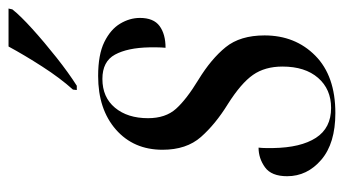

<svg xmlns="http://www.w3.org/2000/svg" viewBox="-198 -598 806 450"><g transform="rotate(-90 205.0 -373.0)"><path d="M165 10Q94 10 55.5 -23Q17 -56 17 -103Q17 -140 38 -155Q59 -170 84 -170Q83 -161 83 -152.5Q83 -144 83 -136Q84 -71 107 -35.5Q130 0 177 0Q221 0 247.5 -30.5Q274 -61 274 -114Q274 -155 254.5 -183Q235 -211 186 -242Q139 -271 109 -305Q79 -339 79 -395Q79 -463 126.5 -504.5Q174 -546 252 -546Q302 -546 331.5 -531.5Q361 -517 374.5 -494.5Q388 -472 388 -448Q388 -416 369 -402Q350 -388 318 -388Q319 -398 319 -407.5Q319 -417 319 -426Q318 -477 302 -506.5Q286 -536 245 -536Q202 -536 177.5 -506.5Q153 -477 153 -429Q153 -388 175 -363.5Q197 -339 243 -311Q292 -281 319.5 -247Q347 -213 347 -156Q347 -84 299.5 -37Q252 10 165 10ZM220 -605Q247 -635 274 -677Q301 -719 321 -756H410L408 -747Q393 -728 362 -700Q331 -672 295 -643.5Q259 -615 229 -596H219Z"/></g></svg>

Font: Noto Serif Display Condensed
Style: Italic
Weight: 400
Width: 3
Italic angle: -12°
Designer: Monotype Design Team
Foundry: Monotype Imaging Inc.
Version: Version 2.009